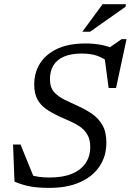

<svg xmlns="http://www.w3.org/2000/svg" viewBox="-20 -904 636 934"><path d="M511.5 -599.5Q483.5 -621.5 453 -632.5Q422.5 -643.5 377 -643.5Q325.5 -643.5 291 -628.5Q256.5 -613.5 239.8 -585.8Q223 -558 223 -518.5Q223 -479 243.2 -456.2Q263.5 -433.5 295.8 -418Q328 -402.5 363 -386.5Q398.5 -370.5 429 -349.2Q459.5 -328 478.5 -295Q497.5 -262 497.5 -210Q497.5 -144.5 464.2 -94.8Q431 -45 368.8 -17.5Q306.5 10 220.5 10Q165 10 127 3Q89 -4 50.5 -20.5L43.5 -201H80L151.5 -24.5L122 -55Q145.5 -47 169 -43.8Q192.5 -40.5 221 -40.5Q286.5 -40.5 330.2 -58.8Q374 -77 396.5 -110.5Q419 -144 419 -189Q419 -225.5 404.8 -249.5Q390.5 -273.5 367 -289.2Q343.5 -305 316.5 -316.2Q289.5 -327.5 264 -339.5Q230.5 -355.5 203.8 -374.2Q177 -393 161.8 -421Q146.5 -449 146.5 -493Q146.5 -551 175 -596Q203.5 -641 259 -666.8Q314.5 -692.5 395.5 -692.5Q436.5 -692.5 471.2 -686Q506 -679.5 543.5 -662.5L504.5 -667L571.5 -713.5H595.5L544.5 -476H508.5L487 -637ZM380.5 -749.5 479 -883.5H592.5L591 -871.5L418 -749.5Z"/></svg>

Font: Newsreader 14pt
Style: Italic
Weight: 400
Italic angle: -17°
Designer: Hugues Gentile
Foundry: Production Type
Version: Version 1.003